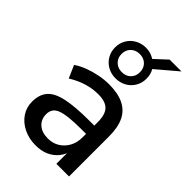

<svg xmlns="http://www.w3.org/2000/svg" viewBox="-242 -914 1020 1020"><g transform="rotate(45 268.5 -404.0)"><path d="M227 9Q176 9 135.5 -11Q95 -31 72 -65Q49 -99 49 -142Q49 -196 76.5 -227.5Q104 -259 167.5 -272.5Q231 -286 339 -286H386V-224H340Q286 -224 249 -220Q212 -216 190 -207.5Q168 -199 158.5 -184Q149 -169 149 -148Q149 -110 175 -86.5Q201 -63 247 -63Q284 -63 312 -80.5Q340 -98 356.5 -128Q373 -158 373 -197V-312Q373 -369 349 -394Q325 -419 270 -419Q228 -419 186 -406.5Q144 -394 100 -367L69 -438Q95 -456 129 -469Q163 -482 200.5 -489.5Q238 -497 273 -497Q340 -497 383.5 -476Q427 -455 448 -412Q469 -369 469 -301V0H374V-109H383Q375 -72 353.5 -45.5Q332 -19 300 -5Q268 9 227 9ZM275 -543Q242 -543 215 -558Q188 -573 172.5 -599.5Q157 -626 157 -658Q157 -690 172.5 -716.5Q188 -743 215 -758Q242 -773 275 -773Q294 -773 310 -768Q326 -763 340 -754L408 -817H497L378 -716Q386 -703 389.5 -688.5Q393 -674 393 -658Q393 -626 377.5 -599.5Q362 -573 335 -558Q308 -543 275 -543ZM275 -590Q306 -590 325 -609Q344 -628 344 -658Q344 -688 325 -707Q306 -726 275 -726Q245 -726 225.5 -707Q206 -688 206 -658Q206 -628 225.5 -609Q245 -590 275 -590Z"/></g></svg>

Font: Nunito Sans 12pt ExtraLight 12pt SemiBold
Style: Regular
Weight: 600
Version: Version 3.101;gftools[0.9.27]